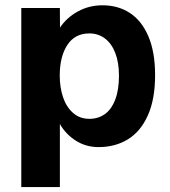

<svg xmlns="http://www.w3.org/2000/svg" viewBox="-20 -560 659 744"><path d="M62.5 -529H212L212.5 -453Q238 -491.5 281.5 -515.5Q325 -539.5 377 -539.5Q437.5 -539.5 483.2 -509.8Q529 -480 555 -419.2Q581 -358.5 581 -268.5Q581 -175.5 553 -113Q525 -50.5 475.8 -20.2Q426.5 10 362 10Q313 10 274 -14.8Q235 -39.5 212 -79.5V165H62.5ZM326.5 -99.5Q360 -99.5 385.8 -117.5Q411.5 -135.5 426.2 -173.2Q441 -211 441 -267.5Q441 -317.5 426.8 -354.5Q412.5 -391.5 386.5 -411Q360.5 -430.5 326.5 -430.5Q270 -430.5 240.8 -385.5Q211.5 -340.5 211.5 -267.5Q211.5 -221.5 224.2 -183.5Q237 -145.5 263 -122.5Q289 -99.5 326.5 -99.5Z"/></svg>

Font: 1883 Sans
Style: Bold
Weight: 700
Designer: 1883 Sans project is a fork of Public Sans.
Version: Version 1.009